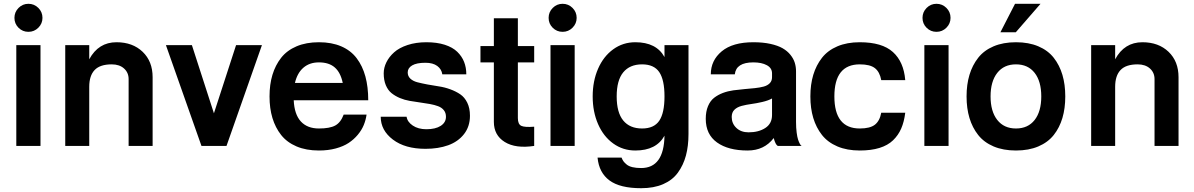

<svg xmlns="http://www.w3.org/2000/svg" viewBox="-20 -760 6218 1000"><path d="M127.9 -740.2Q158.2 -740.2 179.7 -718.8Q201.2 -697.3 201.2 -667Q201.2 -637.2 179.7 -615.7Q158.2 -594.2 127.9 -594.2Q97.7 -594.2 76.4 -615.5Q55.2 -636.7 55.2 -667Q55.2 -697.3 76.7 -718.8Q98.1 -740.2 127.9 -740.2ZM64.9 0V-524.9H190.9V0Z M319.8 0V-524.9H444.8V-451.2Q492.7 -540 586.9 -540Q670.9 -540 722.9 -490.2Q774.9 -440.4 774.9 -357.9V0H649.9V-348.1Q649.9 -381.8 626 -403.3Q602.1 -424.8 562 -424.8Q501 -424.8 472.9 -395.3Q444.8 -365.7 444.8 -308.1V0Z M1029.3 0 844.2 -524.9H979.5L1094.2 -169.9L1209.5 -524.9H1344.2L1159.7 0Z M1641.1 -435.1Q1592.3 -435.1 1560.3 -407.5Q1528.3 -379.9 1516.1 -328.1H1765.1Q1753.9 -382.3 1723.6 -408.7Q1693.4 -435.1 1641.1 -435.1ZM1641.1 23.9Q1574.7 23.9 1524.7 2.7Q1474.6 -18.6 1444.3 -56.9Q1414.1 -95.2 1398.9 -145.5Q1383.8 -195.8 1383.8 -257.8Q1383.8 -319.8 1398.9 -370.1Q1414.1 -420.4 1444.3 -459Q1474.6 -497.6 1524.7 -518.8Q1574.7 -540 1641.1 -540Q1707.5 -540 1757.3 -518.6Q1807.1 -497.1 1837.6 -456.8Q1868.2 -416.5 1883.1 -361.8Q1897.9 -307.1 1897.9 -237.8H1509.8Q1513.2 -164.1 1546.9 -127.4Q1580.6 -90.8 1641.1 -90.8Q1697.3 -90.8 1725.8 -106.2Q1754.4 -121.6 1770 -163.1H1889.2Q1885.3 -134.8 1874.5 -108.6Q1863.8 -82.5 1843.5 -58.1Q1823.2 -33.7 1795.9 -15.6Q1768.6 2.4 1728.8 13.2Q1689 23.9 1641.1 23.9Z M2200.7 -540Q2255.4 -540 2296.4 -526.9Q2337.4 -513.7 2361.6 -490.2Q2385.7 -466.8 2397.2 -437.5Q2408.7 -408.2 2408.7 -373H2283.7Q2279.8 -399.9 2257.3 -416.5Q2234.9 -433.1 2195.8 -433.1Q2149.9 -433.1 2126.7 -419.4Q2103.5 -405.8 2103.5 -382.8Q2103.5 -363.3 2117.4 -350.3Q2131.3 -337.4 2154.1 -331.5Q2176.8 -325.7 2206.1 -320.1Q2235.4 -314.5 2265.6 -310.1Q2295.9 -305.7 2325.2 -294.9Q2354.5 -284.2 2377.2 -268.8Q2399.9 -253.4 2413.8 -224.9Q2427.7 -196.3 2427.7 -157.2Q2427.7 -101.1 2396.7 -61.5Q2365.7 -22 2314.2 -3.4Q2262.7 15.1 2195.8 15.1Q2089.8 15.1 2026.4 -33Q1962.9 -81.1 1962.9 -151.9H2097.7Q2101.6 -125 2129.9 -106Q2158.2 -86.9 2200.7 -86.9Q2248 -86.9 2275.4 -104.5Q2302.7 -122.1 2302.7 -151.9Q2302.7 -172.4 2291.7 -186Q2280.8 -199.7 2262 -206.8Q2243.2 -213.9 2218.8 -218.3Q2194.3 -222.7 2167.5 -226.3Q2140.6 -230 2113.8 -234.6Q2086.9 -239.3 2062.5 -249.5Q2038.1 -259.8 2019.3 -274.9Q2000.5 -290 1989.5 -316.2Q1978.5 -342.3 1978.5 -377.9Q1978.5 -407.2 1992.4 -435.5Q2006.3 -463.9 2032.7 -487.5Q2059.1 -511.2 2102.8 -525.6Q2146.5 -540 2200.7 -540Z M2482.4 -435.1V-520H2552.2V-665H2677.2V-520H2762.2V-435.1H2677.2V-145Q2677.2 -113.3 2694.8 -104.7Q2712.4 -96.2 2762.2 -100.1V0Q2665.5 14.6 2608.9 -20.5Q2552.2 -55.7 2552.2 -125V-435.1Z M2910.2 -740.2Q2940.4 -740.2 2961.9 -718.8Q2983.4 -697.3 2983.4 -667Q2983.4 -637.2 2961.9 -615.7Q2940.4 -594.2 2910.2 -594.2Q2879.9 -594.2 2858.6 -615.5Q2837.4 -636.7 2837.4 -667Q2837.4 -697.3 2858.9 -718.8Q2880.4 -740.2 2910.2 -740.2ZM2847.2 0V-524.9H2973.1V0Z M3324.2 -424.8Q3260.3 -424.8 3226.1 -383.3Q3191.9 -341.8 3191.9 -257.8Q3191.9 -173.8 3226.1 -132.3Q3260.3 -90.8 3324.2 -90.8Q3386.2 -90.8 3413.6 -131.1Q3440.9 -171.4 3440.9 -257.8Q3440.9 -344.2 3413.6 -384.5Q3386.2 -424.8 3324.2 -424.8ZM3440.9 -53.2Q3398.4 23.9 3289.1 23.9Q3224.6 23.9 3173.8 -12.7Q3123 -49.3 3095 -113.5Q3066.9 -177.7 3066.9 -257.8Q3066.9 -337.9 3095 -402.1Q3123 -466.3 3173.8 -503.2Q3224.6 -540 3289.1 -540Q3398.4 -540 3440.9 -462.9V-524.9H3565.9V-62Q3565.9 0.5 3552.5 50.3Q3539.1 100.1 3510.7 139.2Q3482.4 178.2 3433.8 199.2Q3385.3 220.2 3319.3 220.2Q3209 220.2 3154.3 179.7Q3099.6 139.2 3092.3 61H3217.3Q3221.7 72.3 3227.3 80.1Q3232.9 87.9 3243.9 96.9Q3254.9 106 3273.9 110.6Q3293 115.2 3319.3 115.2Q3438 115.2 3440.9 -53.2Z M4001 -377.9Q4001 -405.8 3973.9 -420.4Q3946.8 -435.1 3903.8 -435.1Q3814 -435.1 3807.1 -373H3682.1Q3682.1 -445.3 3739 -492.7Q3795.9 -540 3903.8 -540Q3953.6 -540 3992.4 -531.5Q4031.2 -522.9 4055.9 -508.8Q4080.6 -494.6 4096.7 -474.6Q4112.8 -454.6 4119.4 -433.3Q4126 -412.1 4126 -388.2V-125Q4126 -94.2 4129.2 -70.1Q4132.3 -45.9 4136.5 -33.4Q4140.6 -21 4145 -12.7Q4149.4 -4.4 4152.3 -2L4155.8 0H4030.8Q4018.6 -6.8 4009.8 -41Q3960.4 23.9 3874 23.9Q3772.9 23.9 3714.4 -18.1Q3655.8 -60.1 3655.8 -141.1Q3655.8 -179.2 3667.5 -207Q3679.2 -234.9 3699.2 -250.5Q3719.2 -266.1 3745.1 -275.9Q3771 -285.6 3799.8 -289.6Q3828.6 -293.5 3857.2 -295.9Q3885.7 -298.3 3911.6 -301Q3937.5 -303.7 3957.5 -309.1Q3977.5 -314.5 3989.3 -326.7Q4001 -338.9 4001 -357.9ZM4001 -161.1V-247.1Q3980.5 -235.8 3949.7 -228.8Q3918.9 -221.7 3893.1 -218.3Q3867.2 -214.8 3843 -208.5Q3818.8 -202.1 3804.9 -188.2Q3791 -174.3 3791 -150.9Q3791 -116.7 3815.2 -93.8Q3839.4 -70.8 3878.9 -70.8Q3931.2 -70.8 3966.1 -93.5Q4001 -116.2 4001 -161.1Z M4458 -424.8Q4325.7 -424.8 4325.7 -257.8Q4325.7 -90.8 4458 -90.8Q4511.7 -90.8 4536.9 -110.6Q4562 -130.4 4569.8 -172.9H4694.8Q4689 -125.5 4673.8 -90.6Q4658.7 -55.7 4631.3 -29.3Q4604 -2.9 4560.5 10.5Q4517.1 23.9 4458 23.9Q4391.6 23.9 4341.6 2.7Q4291.5 -18.6 4261.2 -56.9Q4231 -95.2 4215.8 -145.5Q4200.7 -195.8 4200.7 -257.8Q4200.7 -319.8 4215.8 -370.1Q4231 -420.4 4261.2 -459Q4291.5 -497.6 4341.6 -518.8Q4391.6 -540 4458 -540Q4574.2 -540 4630.6 -489Q4687 -438 4694.8 -342.8H4569.8Q4562 -385.3 4536.9 -405Q4511.7 -424.8 4458 -424.8Z M4857.4 -740.2Q4887.7 -740.2 4909.2 -718.8Q4930.7 -697.3 4930.7 -667Q4930.7 -637.2 4909.2 -615.7Q4887.7 -594.2 4857.4 -594.2Q4827.1 -594.2 4805.9 -615.5Q4784.7 -636.7 4784.7 -667Q4784.7 -697.3 4806.2 -718.8Q4827.6 -740.2 4857.4 -740.2ZM4794.4 0V-524.9H4920.4V0Z M5174.1 -380.4Q5139.2 -335.9 5139.2 -257.8Q5139.2 -179.7 5174.1 -135.3Q5209 -90.8 5271.5 -90.8Q5334 -90.8 5368.7 -135Q5403.3 -179.2 5403.3 -257.8Q5403.3 -336.4 5368.7 -380.6Q5334 -424.8 5271.5 -424.8Q5209 -424.8 5174.1 -380.4ZM5029.3 -145.5Q5014.2 -195.8 5014.2 -257.8Q5014.2 -319.8 5029.3 -370.1Q5044.4 -420.4 5074.7 -459Q5105 -497.6 5155 -518.8Q5205.1 -540 5271.5 -540Q5337.9 -540 5387.9 -518.8Q5438 -497.6 5468.3 -459Q5498.5 -420.4 5513.4 -370.1Q5528.3 -319.8 5528.3 -257.8Q5528.3 -195.8 5513.4 -145.5Q5498.5 -95.2 5468.3 -56.9Q5438 -18.6 5387.9 2.7Q5337.9 23.9 5271.5 23.9Q5205.1 23.9 5155 2.7Q5105 -18.6 5074.7 -56.9Q5044.4 -95.2 5029.3 -145.5ZM5266.6 -740.2H5399.4L5270.5 -591.8H5190.4Z M5663.1 0V-524.9H5788.1V-451.2Q5835.9 -540 5930.2 -540Q6014.2 -540 6066.2 -490.2Q6118.2 -440.4 6118.2 -357.9V0H5993.2V-348.1Q5993.2 -381.8 5969.2 -403.3Q5945.3 -424.8 5905.3 -424.8Q5844.2 -424.8 5816.2 -395.3Q5788.1 -365.7 5788.1 -308.1V0Z"/></svg>

Font: Miedinger*
Style: Bold
Weight: 700
Version: Version 001.000